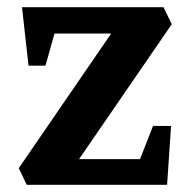

<svg xmlns="http://www.w3.org/2000/svg" viewBox="-20 -512 520 532"><path d="M54 0 32 -46 288 -419H131L106 -330H59L41 -492H433L456 -445L199 -71H368L404 -163H454L443 0Z"/></svg>

Font: Manuale
Style: Bold
Weight: 700
Version: Version 1.002